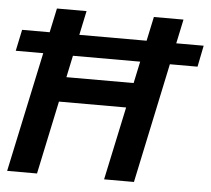

<svg xmlns="http://www.w3.org/2000/svg" viewBox="-60 -753 886 807"><g transform="rotate(5 383.5 -349.0)"><path d="M408 0 557 -698H682L534 0ZM-1 0 148 -698H273L125 0ZM175 -309 198 -414H511L488 -309ZM-9 -506 10 -596H776L758 -506Z"/></g></svg>

Font: Azeret Mono Thin Medium
Style: Italic
Weight: 500
Italic angle: -12°
Version: Version 1.002